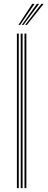

<svg xmlns="http://www.w3.org/2000/svg" viewBox="-20 -974 246 994"><path d="M106.8 0V-800H116.5V0ZM67.5 0V-800H77.2V0ZM87.2 0V-800H97V0ZM75.5 -845 147 -954H159L84.2 -845ZM110.2 -845 194.2 -954H206L119 -845ZM93 -845 170.8 -954H182.5L101.5 -845Z"/></svg>

Font: Big Shoulders Inline Text ExtraLight
Style: Regular
Weight: 250
Version: Version 2.002